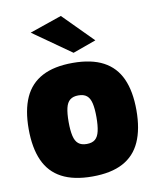

<svg xmlns="http://www.w3.org/2000/svg" viewBox="-84 -801 718 879"><g transform="rotate(-10 275.0 -361.5)"><path d="M274.9 12.6Q188.4 12.6 132.9 -16.8Q77.3 -46.1 50.9 -105.1Q24.4 -164 24.4 -252.1Q24.4 -339.6 50.9 -398.1Q77.3 -456.5 132.9 -485.9Q188.4 -515.3 274.9 -515.3Q361.9 -515.3 417.1 -485.9Q472.4 -456.5 498.8 -398.1Q525.3 -339.6 525.3 -252.1Q525.3 -164 498.8 -105.1Q472.4 -46.1 417.1 -16.8Q361.9 12.6 274.9 12.6ZM274.9 -138.5Q300.2 -138.5 314.1 -150.3Q328 -162 333.7 -187.5Q339.5 -213 339.5 -252.1Q339.5 -292.3 333.7 -316.7Q328 -341.2 314.1 -352.7Q300.2 -364.3 274.9 -364.3Q250 -364.3 235.9 -352.7Q221.7 -341.2 216 -316.5Q210.2 -291.7 210.2 -252.1Q210.2 -213 216 -187.5Q221.7 -162 235.9 -150.3Q250 -138.5 274.9 -138.5ZM287.6 -560.1 110.3 -685 259.3 -736.4 395.6 -599Z"/></g></svg>

Font: Titillium Web SemiBold
Style: Regular
Weight: 600
Designer: Mohamed Gaber, Accademia di Belle Arti di Urbino
Foundry: Kief Type Foundry, Accademia di Belle Arti di Urbino
Version: Version 3.000; ttfautohint (v1.8.4)